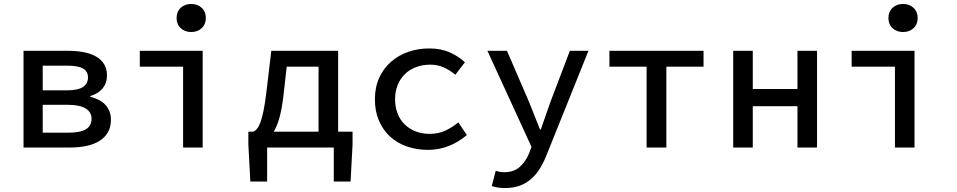

<svg xmlns="http://www.w3.org/2000/svg" viewBox="-20 -746 4840 971"><path d="M99 0V-489H326Q368 -489 404 -482Q440 -475 466 -460Q492 -445 506.5 -421.5Q521 -398 521 -364Q521 -326 499 -299Q477 -272 436 -260V-257Q458 -251 477 -242Q496 -233 510 -219Q524 -205 532.5 -185.5Q541 -166 541 -140Q541 -103 525.5 -76.5Q510 -50 482.5 -33Q455 -16 417 -8Q379 0 335 0ZM196 -289H314Q374 -289 399.5 -306Q425 -323 425 -354Q425 -385 400 -399.5Q375 -414 318 -414H196ZM196 -75H327Q387 -75 415 -92.5Q443 -110 443 -146Q443 -179 413 -197.5Q383 -216 322 -216H196Z M906 0V-409H687V-489H1005V0ZM947 -584Q915 -584 894 -603.5Q873 -623 873 -655Q873 -687 894 -706.5Q915 -726 947 -726Q979 -726 1000 -706.5Q1021 -687 1021 -655Q1021 -623 1000 -603.5Q979 -584 947 -584Z M1413 -258Q1405 -193 1393 -150Q1381 -107 1364 -80H1591V-409H1430ZM1246 172 1236 -16V-80H1262Q1272 -85 1280.5 -95.5Q1289 -106 1297 -127.5Q1305 -149 1312.5 -185Q1320 -221 1327 -278L1352 -489H1690V-80H1763V-16L1753 172H1668V0H1331V172Z M2145 12Q2088 12 2038.5 -5Q1989 -22 1953 -55Q1917 -88 1896.5 -135.5Q1876 -183 1876 -244Q1876 -305 1898 -353Q1920 -401 1958 -434Q1996 -467 2045.5 -484Q2095 -501 2151 -501Q2211 -501 2256 -480.5Q2301 -460 2331 -431L2283 -368Q2254 -392 2223 -405.5Q2192 -419 2156 -419Q2117 -419 2084 -406.5Q2051 -394 2027.5 -371Q2004 -348 1991 -315.5Q1978 -283 1978 -244Q1978 -205 1990.5 -172.5Q2003 -140 2026.5 -117Q2050 -94 2082 -81.5Q2114 -69 2153 -69Q2198 -69 2233.5 -86Q2269 -103 2298 -127L2341 -63Q2299 -27 2249 -7.5Q2199 12 2145 12Z M2534 205Q2516 205 2498.5 202.5Q2481 200 2467 195L2487 118Q2496 121 2507 123Q2518 125 2529 125Q2578 125 2608 98.5Q2638 72 2655 31L2668 -3L2445 -489H2544L2654 -234Q2668 -201 2682 -164Q2696 -127 2711 -91H2715Q2727 -126 2740 -163Q2753 -200 2765 -234L2862 -489H2956L2747 31Q2732 70 2713 102Q2694 134 2668.5 157Q2643 180 2610 192.5Q2577 205 2534 205Z M3250 0V-409H3062V-489H3538V-409H3350V0Z M3688 0V-489H3787V-296H4013V-489H4112V0H4013V-209H3787V0Z M4506 0V-409H4287V-489H4605V0ZM4547 -584Q4515 -584 4494 -603.5Q4473 -623 4473 -655Q4473 -687 4494 -706.5Q4515 -726 4547 -726Q4579 -726 4600 -706.5Q4621 -687 4621 -655Q4621 -623 4600 -603.5Q4579 -584 4547 -584Z"/></svg>

Font: Source Code Pro Medium
Style: Regular
Weight: 500
Monospace: yes
Designer: Paul D. Hunt, Teo Tuominen
Foundry: Adobe Systems Incorporated
Version: Version 2.030;PS 1.000;hotconv 16.6.51;makeotf.lib2.5.65220